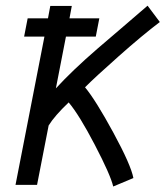

<svg xmlns="http://www.w3.org/2000/svg" viewBox="-20 -660 593 688"><path d="M284.7 -347.2Q322.8 -301.3 386 -185.1Q449.2 -68.8 458 -22L385.7 8.3Q376 -33.2 319.8 -140.9Q263.7 -248.5 226.1 -293Q175.8 -245.1 154.3 -210.4L112.8 2.4H35.6L139.2 -528.8H66.4L79.1 -594.2H151.9L160.2 -638.7H237.3L229 -594.2H335.9L323.2 -528.8H216.3L180.2 -343.3Q239.7 -408.2 330.1 -486.3Q378.9 -527.8 421.1 -564.2Q463.4 -600.6 484.1 -618.4Q504.9 -636.2 508.8 -639.6L552.7 -581.1Q491.2 -534.7 404.8 -458Q318.4 -381.3 284.7 -347.2Z"/></svg>

Font: Fantasque Sans Mono
Style: Italic
Weight: 400
Italic angle: -11°
Monospace: yes
Designer: Jany Belluz
Version: Version 1.8.0 ; ttfautohint (v1.8.2)